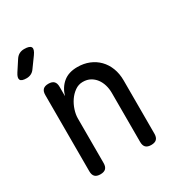

<svg xmlns="http://www.w3.org/2000/svg" viewBox="-187 -914 974 1047"><g transform="rotate(-30 300.0 -390.0)"><path d="M185 -316V-35Q185 -12 174 -1Q163 10 140 10Q117 10 106 -1Q95 -12 95 -35V-515Q95 -538 106 -549Q117 -560 140 -560Q163 -560 174 -549Q185 -538 185 -515V-456Q199 -504 233 -532Q267 -560 322 -560Q362 -560 395.5 -546.5Q429 -533 453.5 -508Q478 -483 491.5 -448Q505 -413 505 -370V-35Q505 -12 494 -1Q483 10 460 10Q437 10 426 -1Q415 -12 415 -35V-344Q415 -370 408 -393.5Q401 -417 387.5 -435Q374 -453 354 -464Q334 -475 307 -475Q280 -475 257.5 -459Q235 -443 219 -419.5Q203 -396 194 -368Q185 -340 185 -316ZM25 -698 66 -761Q76 -776 89.5 -783Q103 -790 120 -790Q155 -790 162.5 -776Q170 -762 149 -733L104 -671Q95 -658 82 -651.5Q69 -645 53 -645Q21 -645 14.5 -658.5Q8 -672 25 -698Z"/></g></svg>

Font: Maple Mono NF CN
Style: Regular
Weight: 400
Monospace: yes
Designer: subframe7536
Version: Version 7.000